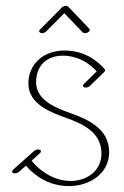

<svg xmlns="http://www.w3.org/2000/svg" viewBox="-20 -628 426 657"><path d="M124.3 -514.6C129.2 -514.6 134 -516.6 137.5 -520L200 -583L262.5 -517.6C264.4 -515.6 267.8 -514.6 271.2 -514.6C278.6 -514.6 287.4 -520 287.4 -525.9C287.4 -527.3 286.9 -528.3 285.9 -529.3L213.6 -605C212.2 -606.4 208.7 -607.9 205.3 -607.9C200.4 -607.9 195.1 -606 191.7 -602.5L116.9 -526.9C115 -524.9 114 -523.4 114 -521.5C114 -517.6 118.9 -514.6 124.3 -514.6ZM77.1 -342.3C77.1 -271 155.8 -242.7 205.1 -225.1C260.7 -205.1 327.1 -176.8 327.1 -103C327.1 -41.5 275.4 -8.8 222.2 -8.8C166.5 -8.8 117.7 -41 87.9 -78.1L116.7 -104C121.6 -108.4 121.1 -113.8 115.7 -115.7C110.4 -117.7 102.1 -116.2 97.2 -111.8L24.9 -47.4C22.5 -45.4 21.5 -43 21.5 -41C21.5 -31.2 39.1 -34.7 44.4 -39.6L68.8 -61C100.1 -24.4 150.4 8.8 215.8 8.8C285.6 8.8 353.5 -33.2 353.5 -107.4C353.5 -189 278.3 -220.2 221.7 -240.7C171.9 -258.3 103.5 -284.7 103.5 -346.7C103.5 -406.7 143.6 -437.5 194.3 -437.5C243.7 -437.5 283.7 -414.1 311 -383.8L266.6 -340.3C262.2 -335.9 263.2 -331.1 268.6 -329.1C273.9 -327.1 282.7 -329.1 287.1 -333.5L336.9 -381.8C339.8 -384.8 340.3 -388.7 338.4 -391.1C309.6 -424.8 264.2 -455.1 200.7 -455.1C126.5 -455.1 77.1 -406.7 77.1 -342.3Z"/></svg>

Font: WireWyrm
Style: Light
Weight: 200
Version: Version 001.000